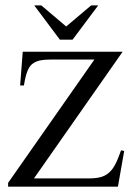

<svg xmlns="http://www.w3.org/2000/svg" viewBox="-20 -697 505 717"><path d="M420.4 0H10.3V-14.2L332.5 -474.6H171.9Q142.6 -474.6 126.2 -470.5Q109.9 -466.3 98.6 -456.5Q93.8 -452.1 89.8 -446Q85.9 -439.9 82.3 -430.9Q78.6 -421.9 75.4 -408.9Q72.3 -396 69.3 -377.9H55.2L64.9 -503.9H438L106.9 -30.8H313.5Q337.4 -30.8 355.2 -35.4Q373 -40 385.7 -51.3Q398.9 -61.5 409.9 -82.3Q420.9 -103 432.1 -135.7L443.8 -133.3ZM251 -548.8H203.6L107.9 -676.8H134.3L227.1 -598.1L320.3 -676.8H346.7Z"/></svg>

Font: Surma
Style: Regular
Weight: 400
Designer: Sue Lloyd-Williams
Foundry: Sylheti Translation And Research
Version: Version 3.000